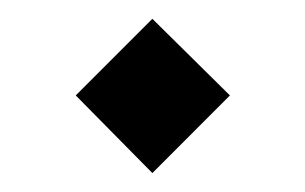

<svg xmlns="http://www.w3.org/2000/svg" viewBox="-20 -327 322 203"><path d="M141.1 -307.1 223.1 -226.1 141.1 -144 60.1 -226.1Z"/></svg>

Font: Wesal
Style: Regular
Weight: 900
Designer: Ahmed zaza
Foundry: Ahmed zaza
Version: Version 2.01